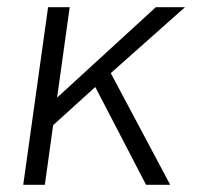

<svg xmlns="http://www.w3.org/2000/svg" viewBox="-20 -513 558 533"><path d="M113.5 -493H173.5L138.5 -242L412.5 -493H493.5L287.5 -310L452.5 0H385.5L244.5 -271.5L127.5 -165.5L104.5 0H44.5Z"/></svg>

Font: HK Grotesk Light
Style: Italic
Weight: 300
Italic angle: -16°
Designer: Alfredo Marco Pradil
Foundry: Hanken Design Co.
Version: Version 3.001